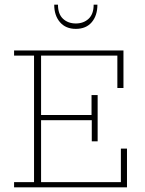

<svg xmlns="http://www.w3.org/2000/svg" viewBox="-20 -798 618 818"><path d="M40 0V-22H125V-561H40V-583H506V-423H480V-561H155V-308H370V-393H396V-196H371V-286H155V-22H495V-165H521V0ZM303 -675Q260 -675 235.5 -703.5Q211 -732 211 -778H227Q227 -738 248.5 -718Q270 -698 303 -698Q336 -698 357.5 -718Q379 -738 379 -778H395Q395 -732 371 -703.5Q347 -675 303 -675Z"/></svg>

Font: Rokkitt SemiBold Thin
Style: Regular
Weight: 250
Version: Version 3.103